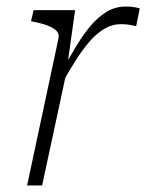

<svg xmlns="http://www.w3.org/2000/svg" viewBox="-20 -568 448 588"><path d="M63 0H109L189 -372L186 -366L210 -537H83L75 -503L85 -501Q110 -496 127.5 -489Q145 -482 153.5 -473Q162 -464 159 -450ZM408 -542Q406 -543 394.5 -545.5Q383 -548 365 -548Q333 -548 306 -531.5Q279 -515 255 -486Q231 -457 209 -419Q187 -381 162 -339L171 -314Q191 -350 211.5 -382.5Q232 -415 253.5 -440Q275 -465 299 -479.5Q323 -494 351 -494Q368 -494 379.5 -491.5Q391 -489 397 -488Z"/></svg>

Font: Roboto Serif 20pt Thin
Style: Italic
Weight: 250
Italic angle: -10°
Version: Version 1.007